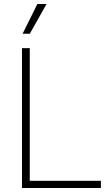

<svg xmlns="http://www.w3.org/2000/svg" viewBox="-20 -941 560 961"><path d="M90 -700H129V-36H485V0H90ZM167 -921H213L129 -772H93Z"/></svg>

Font: Chakra Petch ExtraLight
Style: Regular
Weight: 275
Designer: Katatrad Aksorn Co.,Ltd.
Foundry: Cadson Demak Co.,Ltd.
Version: Version 1.000; ttfautohint (v1.6)